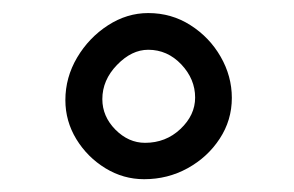

<svg xmlns="http://www.w3.org/2000/svg" viewBox="-20 -833 450 294"><path d="M335 -683.1Q335 -648.9 316.4 -620.6Q297.9 -592.3 267.3 -575.4Q236.8 -558.6 200.7 -558.6Q168.9 -558.6 141.4 -575.4Q113.8 -592.3 96.9 -619.9Q80.1 -647.5 80.1 -679.7Q80.1 -714.4 98.1 -744.9Q116.2 -775.4 145.3 -794.2Q174.3 -813 207 -813Q242.7 -813 271.7 -794.4Q300.8 -775.9 317.9 -746.1Q335 -716.3 335 -683.1ZM278.8 -683.6Q278.8 -711.9 257.6 -734.4Q236.3 -756.8 207 -756.8Q181.6 -756.8 159.2 -733.6Q136.7 -710.4 136.7 -681.2Q136.7 -654.8 156.7 -634.5Q176.8 -614.3 202.1 -614.3Q233.9 -614.3 256.3 -635.5Q278.8 -656.7 278.8 -683.6Z"/></svg>

Font: Mikhak-DS1-FD Medium
Style: Regular
Weight: 500
Designer: Amin Abedi
Version: Version 3.2